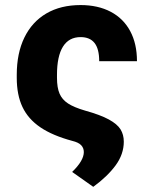

<svg xmlns="http://www.w3.org/2000/svg" viewBox="-20 -557 604 755"><path d="M518.6 -316.4H370.1Q370.1 -364.7 351.8 -387.9Q333.5 -411.1 296.9 -411.1Q251 -411.1 227.5 -373.5Q204.1 -335.9 204.1 -262.7V-251Q204.1 -212.4 214.1 -189Q224.1 -165.5 247.6 -150.1Q271 -134.8 314.5 -122.1Q374.5 -105.5 408 -87.2Q441.4 -68.8 454.1 -48.1Q466.8 -27.3 466.8 0Q466.8 49.3 434.6 93.3Q402.3 137.2 346.7 177.7L263.7 119.1Q309.6 74.7 309.6 41Q309.6 24.9 299.1 13.9Q288.6 2.9 264.6 -2.9Q186.5 -23.9 138.7 -56.4Q90.8 -88.9 68.4 -136.2Q45.9 -183.6 45.9 -251V-262.7Q45.9 -347.7 75.9 -409.4Q106 -471.2 162.4 -504.2Q218.8 -537.1 296.9 -537.1Q365.2 -537.1 415.3 -510.7Q465.3 -484.4 491.9 -434.8Q518.6 -385.3 518.6 -316.4Z"/></svg>

Font: Pretendard ExtraBold
Style: Regular
Weight: 800
Designer: Base glyphs from Inter by Rasmus Andersson; Hangeul glyphs from Noto Sans CJK(Source Han Sans) by Jang Soo-young and Kan
Foundry: Kil Hyung-jin
Version: Version 1.309